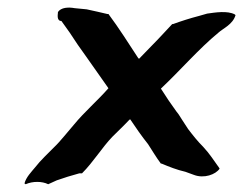

<svg xmlns="http://www.w3.org/2000/svg" viewBox="-20 -481 626 494"><path d="M43 -9 46 -7C64 -15 88 -15 104 -7L126 -17C143 -23 165 -30 184 -35H191C220 -64 243 -102 269 -129C284 -144 298 -157 313 -173L315 -174C329 -153 345 -130 361 -110C372 -93 382 -76 394 -60H396C415 -52 435 -44 457 -39C466 -36 471 -34 479 -31C505 -21 535 -32 545 -47L544 -49C531 -67 519 -86 503 -103C488 -118 477 -132 464 -149L449 -172C444 -179 441 -186 434 -194C420 -213 408 -231 394 -253C444 -300 491 -355 542 -397C554 -408 579 -418 586 -442L584 -444C565 -454 534 -449 513 -446L492 -440C469 -434 447 -427 425 -419H423C405 -400 389 -382 370 -363L338 -330L336 -331C311 -369 286 -409 259 -445H256C240 -449 221 -453 203 -457L172 -460C156 -463 137 -462 129 -450V-448C129 -445 125 -427 138 -427C152 -408 166 -388 180 -366L202 -335C220 -309 241 -280 259 -254C232 -223 197 -193 170 -160C155 -143 135 -117 119 -102L95 -78C86 -69 77 -59 70 -50C61 -39 47 -25 43 -9Z"/></svg>

Font: Hussar Pisanka
Style: SbdKur
Weight: 600
Designer: Robert Jablonski
Foundry: Cannot Into Space Fonts
Version: Version 1.070